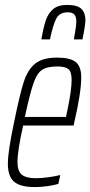

<svg xmlns="http://www.w3.org/2000/svg" viewBox="-20 -752 367 780"><path d="M12 -87Q12 -137 37 -254Q60 -368 76.5 -419Q93 -470 123.5 -494Q154 -518 212 -518Q265 -518 287.5 -500Q310 -482 310 -438Q310 -376 282 -256L279 -242H74Q51 -139 51 -94Q51 -57 68.5 -42.5Q86 -28 125 -28Q148 -28 177 -32Q206 -36 225 -41L217 -5Q202 0 174.5 4Q147 8 122 8Q63 8 37.5 -13.5Q12 -35 12 -87ZM248 -277 254 -305Q271 -386 271 -427Q271 -461 257.5 -471.5Q244 -482 214 -482Q171 -482 150.5 -468Q130 -454 116 -414Q102 -374 81 -277ZM327 -670Q327 -650 315 -592H280Q281 -599 285.5 -624Q290 -649 290 -665Q290 -684 282 -693Q274 -702 255 -702Q223 -702 209.5 -678Q196 -654 183 -592H148Q157 -643 166.5 -670.5Q176 -698 196 -715Q216 -732 253 -732Q294 -732 310.5 -716Q327 -700 327 -670Z"/></svg>

Font: Saira Ultra Condensed ExLight
Style: Italic
Weight: 200
Width: 1
Italic angle: -12°
Designer: Hector Gatti with collaboration of the Omnibus-Type team
Foundry: Omnibus-Type
Version: Version 1.001; ttfautohint (v1.8)